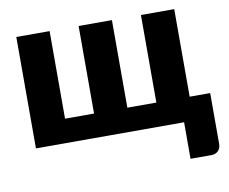

<svg xmlns="http://www.w3.org/2000/svg" viewBox="-76 -614 1049 880"><g transform="rotate(-10 448.5 -174.0)"><path d="M883 -111V126Q883 146 870.8 158Q858.5 170 839.5 170H742V0H52.5V-518.5H207.5V-111H342.5V-518.5H497.5V-111H632.5V-518.5H787.5V-111Z"/></g></svg>

Font: Lato
Style: Regular
Weight: 900
Designer: Lukasz Dziedzic with Adam Twardoch and Botio Nikoltchev
Foundry: tyPoland Lukasz Dziedzic
Version: Version 2.010; 2014-09-01; http://www.latofonts.com/; ttfaut